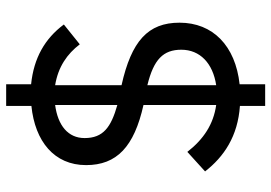

<svg xmlns="http://www.w3.org/2000/svg" viewBox="-152 -668 902 639"><g transform="rotate(-90 299.5 -349.0)"><path d="M338 82V-3C466 -17 543 -92 543 -203C543 -308 482 -363 335 -396V-617C396 -607 439 -577 471 -535L537 -588C490 -651 426 -688 338 -697V-780H266V-696C148 -684 69 -620 69 -514C69 -412 130 -354 269 -323V-81C205 -90 155 -123 113 -177L48 -118C97 -55 165 -9 266 -2V82ZM453 -197C453 -135 408 -92 335 -81V-310C421 -289 453 -257 453 -197ZM159 -519C159 -574 201 -608 269 -617V-410C195 -431 159 -457 159 -519Z"/></g></svg>

Font: IBM Plex Thai Looped Text
Style: Regular
Weight: 450
Designer: Mike Abbink, Paul van der Laan, Pieter van Rosmalen, Ben Mitchell, Mark Frömberg
Foundry: Bold Monday
Version: Version 1.0